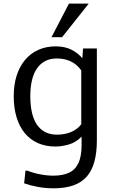

<svg xmlns="http://www.w3.org/2000/svg" viewBox="-20 -794 629 1052"><path d="M272.9 237.8Q228 237.8 185.8 229.7Q143.6 221.7 112.3 210.4L119.6 141.1H130.9Q161.1 153.8 199.5 161.1Q237.8 168.5 272 168.5Q321.8 168.5 356.4 153.1Q391.1 137.7 409.2 100.3Q427.2 63 427.2 -2Q427.2 -13.2 427 -23.9Q426.8 -34.7 426.8 -45.4Q397 -14.2 358.2 -2.7Q319.3 8.8 283.7 8.8Q229.5 8.8 187 -10.3Q144.5 -29.3 115.2 -65.2Q85.9 -101.1 70.6 -152.1Q55.2 -203.1 55.2 -266.6Q55.2 -329.6 71.3 -379.9Q87.4 -430.2 117.7 -466.1Q147.9 -502 190.4 -521Q232.9 -540 285.6 -540Q335.9 -540 372.3 -521.2Q408.7 -502.4 431.2 -474.6L435.1 -528.3H510.7V-25.4Q510.7 41 497.6 90.3Q484.4 139.6 456.3 172.4Q428.2 205.1 382.8 221.4Q337.4 237.8 272.9 237.8ZM292 -56.2Q313 -56.2 332.5 -59.8Q352.1 -63.5 369.1 -70.6Q386.2 -77.6 400.6 -88.4Q415 -99.1 425.3 -113.3V-408.2Q413.1 -425.3 398.7 -437.5Q384.3 -449.7 367.4 -457.8Q350.6 -465.8 331.5 -469.7Q312.5 -473.6 291 -473.6Q254.9 -473.6 227.8 -459.5Q200.7 -445.3 182.4 -418.7Q164.1 -392.1 155 -353.8Q146 -315.4 146 -267.1Q146 -217.3 154.8 -178.2Q163.6 -139.2 181.6 -112.1Q199.7 -85 227.3 -70.6Q254.9 -56.2 292 -56.2ZM262.2 -590.3 357.9 -774.4H466.3L320.3 -590.3Z"/></svg>

Font: Comme
Style: Regular
Weight: 400
Designer: Vernon Adams
Foundry: Vernon Adams
Version: Version 1.000;gftools[0.9.27]